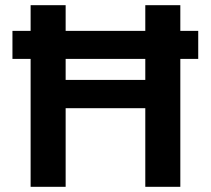

<svg xmlns="http://www.w3.org/2000/svg" viewBox="-20 -720 812 740"><path d="M28 -493V-601H744V-493ZM540 0V-700H675V0ZM98 0V-700H233V0ZM215 -303V-412H562V-303Z"/></svg>

Font: DM Sans 16pt
Style: Bold
Weight: 700
Version: Version 4.004;gftools[0.9.30]